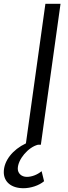

<svg xmlns="http://www.w3.org/2000/svg" viewBox="-85 -765 362 1015"><path d="M39 230C77 230 121 216 148 193L135 140C112 159 83 170 57 170C27 170 9 150 9 127C9 78 64 13 116 0H131L235 -745H155L52 -7C-18 26 -65 85 -65 145C-65 196 -26 230 39 230Z"/></svg>

Font: Mluvka
Style: Italic
Weight: 400
Italic angle: -8°
Designer: Modified by Jiří Krblich, Original typeface by Gumpita Rahayu
Foundry: Gumpita Rahayu & Jiří Krblich
Version: Version 2.000;Glyphs 3.1.1 (3134)